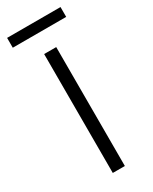

<svg xmlns="http://www.w3.org/2000/svg" viewBox="-195 -701 591 744"><g transform="rotate(-30 100.5 -329.0)"><path d="M128 0H74V-532H128ZM220 -658V-614H-19V-658Z"/></g></svg>

Font: Noto Sans Condensed Light
Style: Regular
Weight: 300
Width: 3
Designer: Monotype Design Team
Foundry: Monotype Imaging Inc.
Version: Version 2.013; ttfautohint (v1.8.4.7-5d5b)